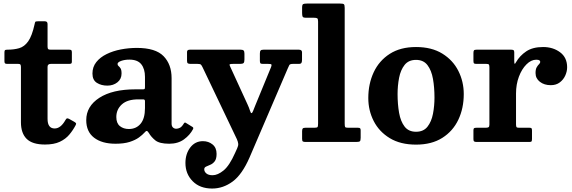

<svg xmlns="http://www.w3.org/2000/svg" viewBox="-20 -800 3224 1082"><path d="M406.5 -95Q392 -67 371 -41.8Q350 -16.5 317 -1Q284 14.5 233.5 14.5Q162.5 14.5 130.2 -17.5Q98 -49.5 98 -111V-422Q98 -431.5 95.2 -435.8Q92.5 -440 83 -440H21Q11.5 -440 8.2 -443Q5 -446 5 -455.5V-504Q5 -514.5 8 -517.2Q11 -520 21.5 -520Q59 -520 88.2 -528.5Q117.5 -537 139 -567.2Q160.5 -597.5 175 -663.5Q177 -673.5 179 -676.8Q181 -680 194 -680H233Q248 -680 248 -664.5V-538Q248 -526.5 251.5 -523.2Q255 -520 266 -520H370.5Q379 -520 382 -517Q385 -514 385 -505V-452.5Q385 -444.5 381.5 -442.2Q378 -440 370 -440H266.5Q248 -440 248 -423.5V-130.5Q248 -76 288 -76Q322 -76 348.5 -123Q353 -130.5 356.2 -132.5Q359.5 -134.5 368.5 -130.5L397 -114.5Q405 -110 407.8 -106.2Q410.5 -102.5 406.5 -95Z M466 -123Q466 -201 539.8 -248.8Q613.5 -296.5 742.5 -296.5H784Q792.5 -296.5 794.8 -298.5Q797 -300.5 797 -309.5V-367Q797 -411.5 776.2 -437.8Q755.5 -464 709 -464Q683 -464 662.8 -456.8Q642.5 -449.5 642.5 -439.5Q642.5 -432 648 -427.8Q653.5 -423.5 659.2 -415Q665 -406.5 665 -385.5Q665 -354.5 641.5 -336Q618 -317.5 585 -317.5Q550.5 -317.5 525.8 -333.2Q501 -349 501 -385.5Q501 -423 522.8 -450.2Q544.5 -477.5 580.8 -495.2Q617 -513 661.5 -521.5Q706 -530 751.5 -530Q856.5 -530 901.8 -483.5Q947 -437 947 -359.5V-103.5Q947 -88.5 954.8 -81.5Q962.5 -74.5 973 -74.5Q983.5 -74.5 994.2 -80Q1005 -85.5 1016 -104Q1021 -112.5 1027.5 -107.5L1065 -84.5Q1071.5 -80.5 1068 -72.5Q1050.5 -39 1016.8 -14.5Q983 10 934 10H933.5Q878.5 10 855 -9.2Q831.5 -28.5 819 -50.5Q812 -61.5 807.2 -62Q802.5 -62.5 795 -53.5Q783 -40 762.8 -25.2Q742.5 -10.5 710.5 -0.2Q678.5 10 631 10Q554.5 10 510.2 -24Q466 -58 466 -123ZM635.5 -140.5Q635.5 -105.5 655.8 -89.2Q676 -73 706 -73Q747.5 -73 772.2 -102.5Q797 -132 797 -191V-230Q797 -240 787 -240H759Q698 -240 666.8 -211.8Q635.5 -183.5 635.5 -140.5Z M1025 118.5Q1025 67 1052.2 31.2Q1079.5 -4.5 1123.5 -4.5Q1155 -4.5 1177.8 14Q1200.5 32.5 1200.5 67Q1200.5 95.5 1190 109Q1179.5 122.5 1165.8 128.2Q1152 134 1141.5 138.8Q1131 143.5 1131 154Q1131 167.5 1143 177.5Q1155 187.5 1178 187.5Q1207 187.5 1240 160.5Q1273 133.5 1304.5 62.5L1316.5 36Q1323.5 21 1322.5 10.2Q1321.5 -0.5 1315 -15.5L1122.5 -419Q1116.5 -432 1112 -436Q1107.5 -440 1092.5 -440H1054Q1043 -440 1038.5 -443.2Q1034 -446.5 1034 -457V-507.5Q1034 -520 1050 -520H1336.5Q1348.5 -520 1353 -515.2Q1357.5 -510.5 1357.5 -497.5V-465Q1357.5 -450 1352.8 -445Q1348 -440 1333.5 -440H1294.5Q1278.5 -440 1275 -437.8Q1271.5 -435.5 1277 -425L1375 -211.5Q1384 -192 1388.5 -177.2Q1393 -162.5 1397 -162.5Q1401.5 -162.5 1406 -174Q1410.5 -185.5 1417.5 -203L1508 -423Q1512 -434 1509 -437Q1506 -440 1490 -440H1461Q1450 -440 1447.2 -444Q1444.5 -448 1444.5 -458V-497.5Q1444.5 -510.5 1448.5 -515.2Q1452.5 -520 1465 -520H1664Q1682 -520 1682 -505.5V-462.5Q1682 -451.5 1678.8 -445.8Q1675.5 -440 1664 -440H1631Q1613.5 -440 1610.2 -432.8Q1607 -425.5 1601.5 -414L1386.5 87Q1344.5 183.5 1291 223Q1237.5 262.5 1175.5 262.5Q1106.5 262.5 1065.8 221.2Q1025 180 1025 118.5Z M1748.5 -700H1705Q1688.5 -700 1685.5 -706Q1682.5 -712 1682.5 -727V-756.5Q1682.5 -773.5 1688.2 -776.8Q1694 -780 1710.5 -780H1895.5Q1912.5 -780 1917.5 -776.5Q1922.5 -773 1922.5 -755.5V-104Q1922.5 -88.5 1925 -84.2Q1927.5 -80 1943 -80H1997.5Q2006 -80 2009.2 -77.2Q2012.5 -74.5 2012.5 -65V-23.5Q2012.5 -7 2007.5 -3.5Q2002.5 0 1986 0H1702.5Q1691 0 1686.8 -2.8Q1682.5 -5.5 1682.5 -17.5V-60.5Q1682.5 -71.5 1686 -75.8Q1689.5 -80 1700.5 -80H1749.5Q1765.5 -80 1769 -83.5Q1772.5 -87 1772.5 -103.5V-678.5Q1772.5 -693.5 1767.8 -696.8Q1763 -700 1748.5 -700Z M2055.5 -247.5Q2055.5 -327.5 2086 -392.8Q2116.5 -458 2176.5 -496.5Q2236.5 -535 2324.5 -535Q2412.5 -535 2472.5 -498Q2532.5 -461 2563 -400.5Q2593.5 -340 2593.5 -270Q2593.5 -190 2563 -125.5Q2532.5 -61 2472.5 -23Q2412.5 15 2324.5 15Q2236.5 15 2176.5 -21.5Q2116.5 -58 2086 -117.8Q2055.5 -177.5 2055.5 -247.5ZM2220.5 -270Q2220.5 -213 2229 -164.5Q2237.5 -116 2260 -86.8Q2282.5 -57.5 2324.5 -57.5Q2366.5 -57.5 2389 -86Q2411.5 -114.5 2420 -158.8Q2428.5 -203 2428.5 -250Q2428.5 -307 2420 -355.2Q2411.5 -403.5 2389 -433Q2366.5 -462.5 2324.5 -462.5Q2282.5 -462.5 2260 -434Q2237.5 -405.5 2229 -361.2Q2220.5 -317 2220.5 -270Z M2738 -420Q2738 -432 2735.2 -436Q2732.5 -440 2720.5 -440H2664.5Q2653.5 -440 2650.8 -443.2Q2648 -446.5 2648 -457.5V-501.5Q2648 -512.5 2651.2 -516.2Q2654.5 -520 2665.5 -520H2861Q2870 -520 2874 -517.2Q2878 -514.5 2878 -505V-458.5Q2878 -443.5 2880 -440.8Q2882 -438 2888 -449.5Q2909 -486 2945.5 -510.5Q2982 -535 3040.5 -535Q3096.5 -535 3136.2 -505.5Q3176 -476 3176 -421Q3176 -397.5 3165.5 -374.2Q3155 -351 3134.5 -335.5Q3114 -320 3084 -320Q3047 -320 3022.5 -339Q2998 -358 2998 -388.5Q2998 -409.5 3004.5 -420.8Q3011 -432 3017.8 -438.5Q3024.5 -445 3024.5 -451Q3024.5 -456.5 3019.8 -460Q3015 -463.5 3002 -463.5Q2973 -463.5 2946.8 -437.2Q2920.5 -411 2904.2 -367.8Q2888 -324.5 2888 -273V-99Q2888 -87 2891 -83.5Q2894 -80 2906 -80H2964.5Q2973.5 -80 2975.8 -76.5Q2978 -73 2978 -63.5V-18Q2978 -7.5 2975.8 -3.8Q2973.5 0 2963.5 0H2666Q2656 0 2652 -3Q2648 -6 2648 -15.5V-65.5Q2648 -75 2651.5 -77.5Q2655 -80 2664.5 -80H2716Q2728 -80 2733 -83Q2738 -86 2738 -98Z"/></svg>

Font: Besley
Style: Bold
Weight: 700
Designer: Owen Earl
Foundry: indestructible type*
Version: Version 2.001; ttfautohint (v1.8.3)